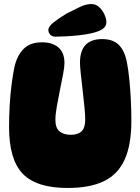

<svg xmlns="http://www.w3.org/2000/svg" viewBox="-20 -925 697 953"><path d="M315 8Q161 8 93 -62.5Q25 -133 25 -294Q25 -346 28 -400.5Q31 -455 37.5 -505.5Q44 -556 52 -594Q65 -650 97.5 -682.5Q130 -715 188 -715Q241 -715 270.5 -689Q300 -663 300 -612Q300 -592 293 -556Q286 -520 277.5 -478Q269 -436 262 -396.5Q255 -357 255 -330Q255 -290 275.5 -273Q296 -256 331 -256Q368 -256 385.5 -274Q403 -292 403 -330Q403 -355 399 -395Q395 -435 390 -478.5Q385 -522 381 -558.5Q377 -595 377 -614Q377 -731 487 -731Q541 -731 570 -702Q599 -673 610 -615Q617 -580 622 -530Q627 -480 629.5 -426.5Q632 -373 632 -325Q632 -207 599 -133.5Q566 -60 496.5 -26Q427 8 315 8ZM220 -776Q220 -793 245.5 -813.5Q271 -834 311 -858Q346 -876 376.5 -890.5Q407 -905 433 -905Q456 -905 472.5 -889.5Q489 -874 498.5 -853Q508 -832 508 -815Q508 -794 489.5 -781Q471 -768 430 -759Q402 -753 368.5 -749.5Q335 -746 304.5 -744.5Q274 -743 255 -743Q239 -743 229.5 -753Q220 -763 220 -776Z"/></svg>

Font: DynaPuff
Style: Bold
Weight: 700
Designer: Toshi Omagari, Jennifer Daniel
Foundry: Google Fonts
Version: Version 2.000